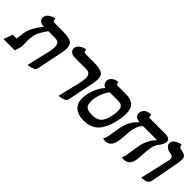

<svg xmlns="http://www.w3.org/2000/svg" viewBox="108 -1331 2109 2109"><g transform="rotate(45 1162.5 -276.0)"><path d="M389.2 13.2 448.2 -235.8Q452.1 -249 454.1 -262.2Q462.9 -307.1 462.9 -335.9Q462.9 -375 446.5 -392.1Q430.2 -409.2 394 -409.2H289.1Q221.2 -319.3 208 -256.8Q200.2 -212.9 200.2 -165Q200.2 -160.2 200.7 -150.6Q201.2 -141.1 201.2 -137.2V-120.1Q201.2 -77.1 195.8 -61Q192.9 -51.3 186.5 -30.5Q180.2 -9.8 176.8 0H1L40 -106H99.1Q99.1 -109.9 101.1 -123Q103 -136.2 104 -143.1Q112.8 -210.9 113.8 -213.9Q131.8 -303.7 220.2 -409.2Q182.1 -409.2 160.2 -426.5Q138.2 -443.8 138.2 -471.2Q138.2 -475.1 140.1 -484.9Q145 -512.7 171.6 -532.2Q198.2 -551.8 221.7 -557.1L245.1 -562Q247.1 -522 266.1 -522H390.1Q489.3 -522 528.1 -500.5Q566.9 -479 566.9 -419.9Q566.9 -389.2 558.1 -344.2L495.1 -37.1Q491.2 -17.1 464.6 -4.6Q438 7.8 413.6 10.7Z M869.6 13.2 929.7 -235.8Q933.6 -253.9 934.6 -262.2Q944.3 -305.2 944.8 -335.9Q944.8 -375 927.7 -392.1Q910.6 -409.2 874.5 -409.2H702.6Q663.6 -409.2 641.1 -426.5Q618.7 -443.8 618.7 -472.2Q618.7 -480 619.6 -484.9Q625.5 -512.7 652.1 -532.2Q678.7 -551.8 702.1 -557.1L725.6 -562Q727.5 -522 745.6 -522H870.6Q969.7 -522 1008.8 -500.5Q1047.9 -479 1047.9 -419.9Q1047.9 -389.2 1038.6 -344.2L975.6 -37.1Q971.7 -17.1 945.1 -4.6Q918.5 7.8 894 10.7Z M1375.5 -411.1H1239.3Q1189.5 -346.2 1170.4 -257.8Q1163.6 -222.7 1163.6 -194.8Q1163.6 -160.6 1173.6 -139.9Q1183.6 -119.1 1203.1 -110.6Q1222.7 -102.1 1238 -99.6Q1253.4 -97.2 1276.4 -97.2Q1306.2 -97.2 1328.9 -102.1Q1351.6 -106.9 1374.5 -122.1Q1397.5 -137.2 1413.8 -169.2Q1430.2 -201.2 1440.4 -250Q1450.2 -299.8 1450.2 -329.1Q1450.2 -370.1 1432.9 -390.6Q1415.5 -411.1 1375.5 -411.1ZM1252.4 11.2Q1230.5 11.2 1209 8.1Q1187.5 4.9 1161.4 -5.6Q1135.3 -16.1 1116.5 -33Q1097.7 -49.8 1084.5 -80.3Q1071.3 -110.8 1071.3 -150.9Q1071.3 -181.6 1078.6 -215.8Q1100.6 -327.6 1173.3 -413.1Q1147.5 -418 1136.5 -436Q1125.5 -454.1 1125.5 -474.1Q1125.5 -481 1126.5 -483.9Q1132.3 -516.1 1158 -534.7Q1183.6 -553.2 1206.1 -556.2L1228.5 -559.1Q1228.5 -523.9 1248.5 -523.9H1381.3Q1455.6 -523.9 1495.6 -488.5Q1535.6 -453.1 1535.6 -370.1Q1535.6 -325.2 1523.4 -267.1Q1509.3 -196.3 1485.8 -144Q1462.4 -91.8 1437 -62.5Q1411.6 -33.2 1378.4 -16.1Q1345.2 1 1316.9 6.1Q1288.6 11.2 1252.4 11.2Z M1991.2 -298.8Q1984.4 -269 1980 -196.8Q1976.1 -123.5 1970.2 -87.9Q1951.2 2.9 1869.1 2.9Q1869.1 2.9 1836.4 -1Q1850.6 -18.1 1857.4 -53.2Q1863.3 -85.4 1870.1 -138.2Q1881.3 -208 1884.3 -224.1Q1906.2 -333 1980 -408.2H1766.1Q1721.2 -377.4 1705.1 -293.9Q1699.2 -264.2 1695.3 -195.8Q1688.5 -118.7 1684.1 -96.2Q1663.1 3.9 1580.1 3.9Q1580.1 3.9 1546.4 -2Q1561.5 -22 1571.3 -69.8Q1573.2 -78.6 1575.7 -96.2Q1578.1 -113.8 1579.1 -119.1Q1579.1 -120.1 1580.6 -129.2Q1582 -138.2 1583 -142.1Q1583 -144 1596.2 -216.8Q1609.4 -278.8 1633.3 -323.5Q1657.2 -368.2 1705.1 -409.2Q1627 -418 1627 -475.1Q1627 -480 1629.4 -492.2Q1634.3 -515.1 1648.2 -530Q1662.1 -544.9 1680.7 -551Q1699.2 -557.1 1710.7 -559.1Q1722.2 -561 1732.4 -561H1736.3Q1736.3 -521 1754.4 -521H1991.2Q2068.4 -521 2068.4 -471.2Q2068.4 -459 2066.4 -453.1Q2060.5 -424.3 2029.3 -384.8Q2003.4 -356.9 1991.2 -298.8Z M2147.5 5.9 2226.6 -335.9Q2230.5 -353 2230.5 -367.2Q2230.5 -388.2 2219.5 -396Q2208.5 -403.8 2182.6 -409.2Q2143.6 -415 2120.6 -434.6Q2097.7 -454.1 2097.7 -480Q2097.7 -488.8 2098.6 -493.2Q2103.5 -517.1 2130.1 -535.2Q2156.7 -553.2 2181.2 -559.1L2205.6 -564.9V-561Q2205.6 -545.9 2212.6 -536.4Q2219.7 -526.9 2225.1 -524.9Q2230.5 -522.9 2241.7 -521Q2263.7 -517.1 2275.6 -513.4Q2287.6 -509.8 2300.5 -502.4Q2313.5 -495.1 2319.1 -482.2Q2324.7 -469.2 2324.7 -449.2Q2324.7 -429.2 2320.8 -405.8Q2311 -351.6 2289.3 -234.4Q2267.6 -117.2 2255.9 -55.2Q2244.6 5.9 2147.5 5.9Z"/></g></svg>

Font: Linux Libertine
Style: Semibold Italic
Weight: 600
Italic angle: -11.5°
Designer: Philipp H. Poll
Foundry: Philipp H. Poll
Version: Version 5.1.2 ; ttfautohint (v0.9)